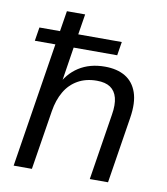

<svg xmlns="http://www.w3.org/2000/svg" viewBox="-80 -772 728 839"><g transform="rotate(10 284.0 -352.5)"><path d="M37.1 0 124.7 -553.5H33.5L43.2 -614H134.5L149.1 -705H230.1L215.5 -614H408.7L399 -553.5H205.7L178 -376.2H166.5Q191.5 -432.9 239.8 -464.1Q288.2 -495.3 355.4 -495.3Q409.4 -495.3 445.9 -473.6Q482.4 -451.8 497.9 -407.4Q513.4 -362.9 502.4 -294.1L455.9 0H374.9L421.4 -293.7Q429 -339.1 421.2 -369Q413.3 -398.8 391.3 -413.7Q369.3 -428.6 331.4 -428.6Q282.9 -428.6 247 -408.1Q211.1 -387.7 189.7 -350.8Q168.2 -314 160.1 -263.5L118.1 0Z"/></g></svg>

Font: Nunito Sans 12pt ExtraLight
Style: Italic
Weight: 200
Italic angle: -9°
Designer: Vernon Adams
Foundry: Vernon Adams
Version: Version 3.101;gftools[0.9.27]